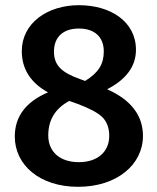

<svg xmlns="http://www.w3.org/2000/svg" viewBox="-20 -705 607 740"><path d="M393 -361C467 -399 504 -450 504 -513C504 -622 406 -685 284 -685C163 -685 64 -616 64 -508C64 -439 98 -386 165 -349C80 -313 37 -256 37 -179C37 -69 133 15 281 15C431 15 531 -71 531 -181C531 -260 485 -320 393 -361ZM284 -595C345 -595 380 -562 380 -507C380 -458 360 -425 308 -393L289 -400C218 -425 188 -453 188 -506C188 -563 224 -595 284 -595ZM284 -80C212 -80 166 -119 166 -183C166 -243 193 -287 247 -316L278 -305C324 -288 356 -271 374 -254C392 -236 401 -212 401 -181C401 -121 357 -80 284 -80Z"/></svg>

Font: Fira Sans Medium
Style: Regular
Weight: 500
Designer: Carrois Corporate & Edenspiekermann AG
Foundry: Carrois Corporate GbR & Edenspiekermann AG
Version: Version 4.203